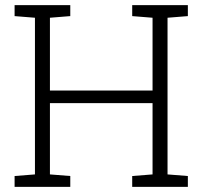

<svg xmlns="http://www.w3.org/2000/svg" viewBox="-20 -731 791 751"><path d="M37.1 0V-42.5L116.7 -48.8V-661.6L37.1 -668V-710.9H254.9V-668L175.3 -661.6V-377H576.7V-661.6L497.1 -668V-710.9H714.8V-668L635.3 -661.6V-48.8L714.8 -42.5V0H497.1V-42.5L576.7 -48.8V-327.6H175.3V-48.8L254.9 -42.5V0Z"/></svg>

Font: Roboto Slab Light
Style: Regular
Weight: 300
Designer: Google
Version: Version 2.000; ttfautohint (v1.8.1.43-b0c9)